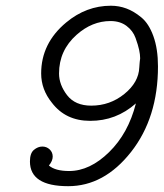

<svg xmlns="http://www.w3.org/2000/svg" viewBox="-20 -639 569 667"><path d="M84 -78.1Q84 -106.9 97.9 -118.4Q111.8 -129.9 127 -129.9Q142.1 -129.9 152.6 -119.9Q163.1 -109.9 163.1 -95Q163.1 -80.1 149.9 -64Q171.9 -44.9 220.2 -44.9Q292 -44.9 358.9 -110.4Q425.8 -175.8 452.1 -279.8Q383.3 -218.8 293 -219.2Q208 -219.2 160.2 -282.2Q123 -328.1 123 -383.8Q123 -488.8 210 -561Q279.8 -619.1 365.2 -619.1Q393.1 -619.1 418.9 -609.6Q444.8 -600.1 470.9 -578.6Q497.1 -557.1 512.9 -513.2Q528.8 -469.2 528.8 -408.2Q528.8 -230 435.3 -111.1Q341.8 7.8 216.8 7.8Q84 7.8 84 -78.1ZM185.1 -383.8Q185.1 -344.7 213.1 -308.3Q241.2 -272 296.9 -272Q361.8 -272 411.9 -312.5Q461.9 -353 463.9 -404.8Q464.8 -416 465.3 -423.1Q465.8 -430.2 466.3 -431.6Q466.8 -433.1 466.8 -434.6Q466.8 -436 466.8 -438Q466.8 -449.2 463.4 -465.6Q460 -481.9 450.9 -507.1Q441.9 -532.2 419.4 -549.1Q397 -565.9 363.8 -565.9Q299.8 -565.9 246.1 -518.1Q185.1 -463.9 185.1 -383.8Z"/></svg>

Font: CMU Typewriter Text
Style: LightOblique
Weight: 200
Italic angle: -9.46001°
Version: Version 0.7.0